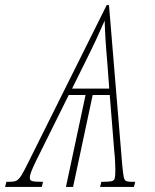

<svg xmlns="http://www.w3.org/2000/svg" viewBox="-78 -734 609 754"><path d="M-58 0 -53 -20H-41Q-24 -20 -14.5 -24Q-5 -28 5.5 -44.5Q16 -61 34 -98L341 -714H350L402 -86Q405 -55 407.5 -41Q410 -27 417 -23.5Q424 -20 438 -20H453L448 0H315L320 -20Q347 -20 358.5 -22Q370 -24 372.5 -33.5Q375 -43 375 -66Q375 -76 374 -98.5Q373 -121 371 -137L353 -361H286L209 0H181L258 -361H192L64 -103Q50 -74 44.5 -59.5Q39 -45 39 -36Q39 -26 48 -23Q57 -20 91 -20L86 0ZM205 -386H351L343 -493Q339 -537 336.5 -577Q334 -617 333 -653Q317 -616 299.5 -578.5Q282 -541 258 -493Z"/></svg>

Font: Noto Serif ExtraCondensed Thin
Style: Italic
Weight: 100
Width: 2
Italic angle: -12°
Designer: Monotype Design Team
Foundry: Monotype Imaging Inc.
Version: Version 2.013